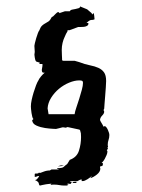

<svg xmlns="http://www.w3.org/2000/svg" viewBox="-20 -512 440 597"><path d="M94 46Q100 40 102 35Q97 35 95 36.5Q93 38 88 38V29Q89 27 94.5 27.5Q100 28 102 23V25Q102 26 103 26Q105 26 115 22Q125 18 135 18L140 15H163Q161 13 159 13Q157 13 157 11Q174 11 178 7Q182 3 189 -2L197 -15Q219 -23 225.5 -43.5Q232 -64 232 -86Q232 -94 231.5 -97.5Q231 -101 229 -107L227 -109L190 -117Q186 -115 183 -115Q181 -115 181 -115.5Q181 -116 177 -116H174Q173 -116 164.5 -113.5Q156 -111 154 -111Q155 -111 144.5 -111.5Q134 -112 120 -114Q106 -116 93.5 -121.5Q81 -127 80 -138L84 -142Q82 -143 80.5 -148.5Q79 -154 78 -160.5Q77 -167 76.5 -173Q76 -179 76 -181Q76 -190 78.5 -201.5Q81 -213 84.5 -224.5Q88 -236 92 -246.5Q96 -257 100 -263L102 -267L108 -275Q113 -281 119 -286H115Q110 -286 110 -295L112 -307V-313H102L104 -317Q97 -319 93 -320.5Q89 -322 87 -342L88 -350V-352Q88 -354 87.5 -360Q87 -366 87 -368V-370Q87 -371 88.5 -378Q90 -385 92.5 -393Q95 -401 97.5 -408Q100 -415 102 -417Q106 -428 111 -432.5Q116 -437 121 -439.5Q126 -442 131 -445.5Q136 -449 141 -459L145 -461Q147 -463 152 -468Q157 -473 159 -474H164V-471L182 -477H197Q199 -481 204 -482Q209 -483 214.5 -484Q220 -485 224.5 -486.5Q229 -488 229 -492L251 -483L265 -471L266 -468V-467Q267 -467 268.5 -469Q270 -471 271 -471Q272 -471 273 -462.5Q274 -454 274 -452Q270 -450 266 -450H264Q262 -450 259 -448.5Q256 -447 249 -441Q255 -441 255 -439Q255 -434 250.5 -431.5Q246 -429 240.5 -428.5Q235 -428 229.5 -428Q224 -428 223 -428L196 -418H190V-415Q185 -407 181 -397Q177 -389 174.5 -378.5Q172 -368 172 -357Q172 -349 172.5 -340.5Q173 -332 173 -330V-327Q173 -323 177 -323H212L226 -319Q244 -312 259.5 -309Q275 -306 286 -301Q297 -296 303.5 -287Q310 -278 310 -260Q310 -253 309 -240Q308 -227 307 -213.5Q306 -200 305 -188.5Q304 -177 304 -174L302 -170L304 -165Q304 -159 298 -153Q292 -147 291 -140Q291 -137 294 -132.5Q297 -128 299 -124L302 -118L306 -120Q311 -118 315.5 -108Q320 -98 320 -92Q320 -84 317.5 -77Q315 -70 315 -62Q315 -58 316 -56L314 -52L316 -51L312 -44Q314 -44 314 -41Q314 -36 311.5 -30Q309 -24 306 -18.5Q303 -13 300 -9.5Q297 -6 296 -7Q296 -6 298 -5.5Q300 -5 300 -3Q300 5 295.5 4.5Q291 4 291 9L292 12Q292 22 281.5 30.5Q271 39 261 42L266 34Q262 39 252.5 45Q243 51 238 51H234V46Q229 46 225 49Q221 52 215 52Q213 52 210 51.5Q207 51 205 51Q203 51 197 53Q197 54 199.5 54Q202 54 203 54Q201 60 198 60Q197 60 196 59.5Q195 59 193 59Q189 59 187 61H193L189 65H181Q172 65 164.5 63.5Q157 62 148 62Q141 62 137 63L140 59Q120 61 113 63Q106 65 104 65Q101 63 100.5 58Q100 53 89 48ZM226 -262Q212 -262 195 -255Q178 -248 163.5 -236Q149 -224 139 -208Q129 -192 128 -175L131 -157H212Q213 -165 217.5 -178Q222 -191 226.5 -205.5Q231 -220 234.5 -233Q238 -246 238 -254Q238 -260 234.5 -261Q231 -262 226 -262ZM218 54Q218 57 215 57H206Q206 54 209 54Q212 54 214 54ZM179 2Q174 4 171 4.5Q168 5 163 5H160Q165 3 168 2.5Q171 2 176 2Z"/></svg>

Font: East Sea Dokdo Cyrillic
Style: Regular
Weight: 400
Version: Version 1.00 July 4, 2018, initial release